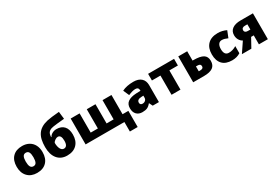

<svg xmlns="http://www.w3.org/2000/svg" viewBox="86 -2060 5145 3555"><g transform="rotate(-30 2658.5 -283.0)"><path d="M594.2 -277.8Q594.2 -142.1 521.2 -66.2Q448.2 9.8 316.9 9.8Q190.9 9.8 116.5 -67.9Q42 -145.5 42 -277.8Q42 -413.1 115 -488Q188 -563 319.8 -563Q401.4 -563 463.9 -528.3Q526.4 -493.7 560.3 -429Q594.2 -364.3 594.2 -277.8ZM235.8 -277.8Q235.8 -206.5 254.9 -169.2Q273.9 -131.8 318.8 -131.8Q363.3 -131.8 381.6 -169.2Q399.9 -206.5 399.9 -277.8Q399.9 -348.6 381.3 -384.8Q362.8 -420.9 317.9 -420.9Q273.9 -420.9 254.9 -385Q235.8 -349.1 235.8 -277.8Z M680.2 -331.1Q680.2 -415 695.1 -482.7Q710 -550.3 743.9 -600.3Q777.8 -650.4 832.3 -684.1Q886.7 -717.8 963.4 -735.6Q1040 -753.4 1228 -769L1246.1 -610.8Q1189.5 -606.4 1091.8 -595.9Q994.1 -585.4 962.2 -575.2Q930.2 -564.9 910.4 -547.6Q890.6 -530.3 881.1 -504.2Q871.6 -478 869.1 -436H877.4Q894.5 -470.2 935.5 -493.2Q976.6 -516.1 1027.3 -516.1Q1130.9 -516.1 1187 -454.8Q1243.2 -393.6 1243.2 -277.8Q1243.2 -142.6 1168.2 -66.4Q1093.3 9.8 960.4 9.8Q829.6 9.8 754.9 -80.1Q680.2 -169.9 680.2 -331.1ZM970.2 -131.8Q1049.3 -131.8 1049.3 -256.8Q1049.3 -379.9 977.1 -379.9Q948.7 -379.9 916.5 -357.2Q884.3 -334.5 874 -311Q874 -231 899.9 -181.4Q925.8 -131.8 970.2 -131.8Z M2227.1 -142.1H2351.1V203.1H2184.1V0H1355V-553.2H1545.9V-142.1H1699.2V-553.2H1885.3V-142.1H2036.1V-553.2H2227.1Z M2790 0 2753.4 -73.2H2749.5Q2710.9 -25.4 2670.9 -7.8Q2630.9 9.8 2567.4 9.8Q2489.3 9.8 2444.3 -37.1Q2399.4 -84 2399.4 -168.9Q2399.4 -257.3 2460.9 -300.5Q2522.5 -343.8 2639.2 -349.1L2731.4 -352.1V-359.9Q2731.4 -428.2 2664.1 -428.2Q2603.5 -428.2 2510.3 -387.2L2455.1 -513.2Q2551.8 -563 2699.2 -563Q2805.7 -563 2864 -510.3Q2922.4 -457.5 2922.4 -362.8V0ZM2648.4 -125Q2683.1 -125 2707.8 -147Q2732.4 -168.9 2732.4 -204.1V-247.1L2688.5 -245.1Q2594.2 -241.7 2594.2 -175.8Q2594.2 -125 2648.4 -125Z M3565.4 -411.1H3383.3V0H3192.4V-411.1H3010.3V-553.2H3565.4Z M3846.2 -553.2V-354H3864.3Q4008.3 -354 4072.8 -314Q4137.2 -273.9 4137.2 -183.1Q4137.2 -87.9 4075.2 -43.9Q4013.2 0 3887.2 0H3655.3V-553.2ZM3946.3 -174.8Q3946.3 -203.6 3930.2 -216.3Q3914.1 -229 3876.5 -229H3846.2V-125H3878.4Q3946.3 -125 3946.3 -174.8Z M4487.3 9.8Q4351.6 9.8 4281.5 -63.5Q4211.4 -136.7 4211.4 -273.9Q4211.4 -411.6 4287.1 -487.3Q4362.8 -563 4502.4 -563Q4598.6 -563 4683.6 -521L4627.4 -379.9Q4592.8 -395 4563.5 -404.1Q4534.2 -413.1 4502.4 -413.1Q4456.1 -413.1 4430.7 -377Q4405.3 -340.8 4405.3 -274.9Q4405.3 -142.1 4503.4 -142.1Q4587.4 -142.1 4664.6 -190.9V-39.1Q4590.8 9.8 4487.3 9.8Z M4898.4 0H4696.3L4838.4 -210Q4795.4 -233.4 4770.5 -276.4Q4745.6 -319.3 4745.6 -376Q4745.6 -460.9 4808.8 -507.1Q4872.1 -553.2 4987.3 -553.2H5251.5V0H5060.5V-191.9H5004.4ZM4936.5 -370.1Q4936.5 -344.7 4954.6 -330.8Q4972.7 -316.9 5006.3 -316.9H5060.5V-428.2H5005.4Q4973.1 -428.2 4954.8 -413.1Q4936.5 -397.9 4936.5 -370.1Z"/></g></svg>

Font: Open Sans ExtBd
Style: Bold
Weight: 800
Foundry: Ascender Corporation
Version: Version 1.10